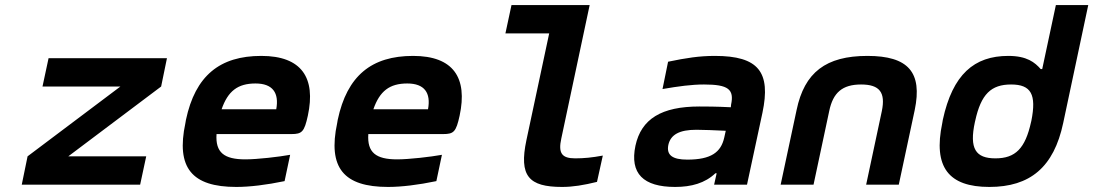

<svg xmlns="http://www.w3.org/2000/svg" viewBox="-20 -730 4322 759"><path d="M172 -500 148 -388H456L89 -112L66 0H534L558 -112H250L617 -388L640 -500Z M1197 -273C1229 -422 1173 -509 1013 -509C849 -509 752 -431 715 -256L713 -244C675 -66 739 9 914 9C967 9 1033 1 1105 -14L1127 -118C1083 -110 997 -100 950 -100C866 -100 831 -127 836 -200H1132C1174 -200 1183 -209 1197 -273ZM856 -298C881 -370 920 -400 990 -400C1058 -400 1084 -363 1072 -298Z M1797 -273C1829 -422 1773 -509 1613 -509C1449 -509 1352 -431 1315 -256L1313 -244C1275 -66 1339 9 1514 9C1567 9 1633 1 1705 -14L1727 -118C1683 -110 1597 -100 1550 -100C1466 -100 1431 -127 1436 -200H1732C1774 -200 1783 -209 1797 -273ZM1456 -298C1481 -370 1520 -400 1590 -400C1658 -400 1684 -363 1672 -298Z M2254 -104C2201 -104 2186 -124 2199 -183L2311 -710H2002L1978 -598H2151L2061 -176C2031 -34 2070 9 2202 9C2245 9 2287 2 2340 -11L2363 -115C2320 -107 2288 -104 2254 -104Z M2806 -509C2745 -509 2693 -501 2621 -486L2599 -378C2662 -389 2715 -396 2763 -396C2859 -396 2883 -377 2870 -316L2869 -306C2811 -309 2768 -309 2745 -309C2595 -309 2515 -260 2492 -154C2469 -44 2523 9 2649 9C2713 9 2767 -6 2808 -45H2813L2803 0H2933L2994 -284C3028 -445 2979 -509 2806 -509ZM2622 -157C2631 -198 2666 -217 2733 -217C2760 -217 2807 -215 2849 -213L2843 -186C2830 -128 2791 -99 2697 -99C2638 -99 2614 -117 2622 -157Z M3129 -295 3066 0H3196L3258 -291C3273 -364 3310 -396 3384 -396C3458 -396 3481 -364 3466 -291L3404 0H3533L3596 -295C3627 -444 3571 -509 3409 -509C3245 -509 3160 -444 3129 -295Z M3707 -256 3705 -244C3668 -69 3730 9 3891 9C4052 9 4146 -69 4183 -244L4282 -710H4154L4100 -457H4094C4071 -483 4040 -509 3966 -509C3831 -509 3746 -436 3707 -256ZM3834 -248 3835 -252C3858 -358 3898 -396 3977 -396C4056 -396 4078 -357 4057 -252L4056 -248C4033 -143 3994 -104 3915 -104C3837 -104 3811 -142 3834 -248Z"/></svg>

Font: LT Wave Mono Bold
Style: Italic
Weight: 700
Designer: Daniel Lyons
Version: Version 2.5 (Glyphs App)